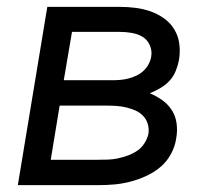

<svg xmlns="http://www.w3.org/2000/svg" viewBox="-20 -540 640 560"><path d="M32 0 118 -520H329Q353 -520 376 -517Q399 -514 420 -506.5Q441 -499 459 -486Q477 -473 488.5 -454Q500 -435 503 -412Q506 -389 502 -365Q499 -349 492.5 -333Q486 -317 474.5 -304.5Q463 -292 447.5 -283Q432 -274 417 -268Q436 -260 453 -248Q470 -236 481 -219Q492 -202 495 -180.5Q498 -159 494 -137Q491 -114 479 -91.5Q467 -69 448 -53Q429 -37 406 -26.5Q383 -16 359.5 -10Q336 -4 313 -2Q290 0 266 0ZM166 -306H307Q319 -306 331 -307Q343 -308 354.5 -311Q366 -314 377 -319Q388 -324 397.5 -332.5Q407 -341 413 -352Q419 -363 421 -375Q424 -392 417 -408Q410 -424 396 -432.5Q382 -441 364.5 -444Q347 -447 329 -447H190ZM128 -74H266Q281 -74 295 -74.5Q309 -75 323.5 -78Q338 -81 353 -86.5Q368 -92 380.5 -100.5Q393 -109 401.5 -122.5Q410 -136 413 -150Q415 -165 411 -178.5Q407 -192 397.5 -202Q388 -212 375.5 -217.5Q363 -223 349 -226.5Q335 -230 320 -231Q305 -232 290 -232H154Z"/></svg>

Font: Iosevka Aile Oblique
Style: Regular
Weight: 400
Italic angle: -9°
Designer: Belleve Invis
Foundry: Belleve Invis
Version: Version 31.1.0; ttfautohint (v1.8.4)